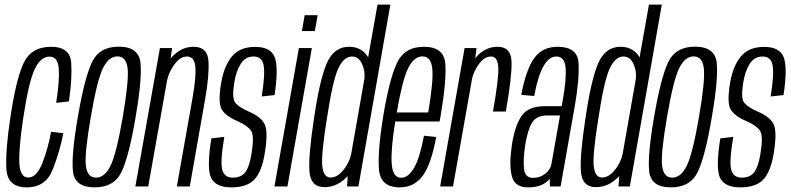

<svg xmlns="http://www.w3.org/2000/svg" viewBox="-20 -805 3416 829"><path d="M95.5 4Q11.5 4 7.5 -76.8Q3.5 -157.5 24 -292Q47.5 -455 80.2 -529Q113 -603 200.5 -603Q283 -603 287.5 -533.2Q292 -463.5 277.5 -367L222.5 -361Q237.5 -455.5 233.8 -508Q230 -560.5 194 -560.5Q155 -560.5 129.2 -505Q103.5 -449.5 80 -293Q60.5 -164.5 63.5 -101.5Q66.5 -38.5 102 -38.5Q138 -38.5 162.5 -100Q187 -161.5 200.5 -236L253.5 -230Q239 -154 208.5 -75Q178 4 95.5 4Z M389 4Q302.5 4 295 -65Q287.5 -134 316 -299.5Q344.5 -466 376.2 -534.8Q408 -603.5 492.5 -603.5Q579 -603.5 586.5 -534.2Q594 -465 565.5 -299.5Q537.5 -133 505.5 -64.5Q473.5 4 389 4ZM394.5 -38Q432 -38 457.2 -89.2Q482.5 -140.5 510 -299.5Q537 -458 531 -509.8Q525 -561.5 487 -561.5Q449.5 -561.5 424.2 -510Q399 -458.5 372 -299.5Q344.5 -141 350.8 -89.5Q357 -38 394.5 -38Z M564.5 0 670.5 -597.5H723L716.5 -552Q720.5 -556.5 724 -560.5Q763.5 -603 815.5 -603Q876 -603 880 -542Q884 -481 866 -379L799.5 0H743.5L811 -380.5Q828 -477 823.2 -519Q818.5 -561 787 -561Q758 -561 732.5 -526Q710 -495.5 701.5 -458.5L620 0Z M978.5 4Q912.5 4 892 -36Q871.5 -76 892.5 -207.5L948.5 -214Q930 -103.5 940 -70.8Q950 -38 984.5 -38Q1022 -38 1039.5 -62Q1057 -86 1065.5 -139Q1079 -217.5 1064.2 -240Q1049.5 -262.5 1006.5 -281.5Q953.5 -304 937 -333Q920.5 -362 935 -448Q947 -519 981 -560.8Q1015 -602.5 1082 -602.5Q1149 -602.5 1166.2 -557.8Q1183.5 -513 1165.5 -394.5L1110 -388.5Q1125.5 -485.5 1118.2 -523.2Q1111 -561 1075 -561Q1039.5 -561 1019.5 -529.5Q999.5 -498 991.5 -448Q980.5 -380.5 995.8 -361.5Q1011 -342.5 1052.5 -324Q1107 -301 1122.8 -268.5Q1138.5 -236 1123 -142Q1110 -63.5 1078.2 -29.8Q1046.5 4 978.5 4Z M1165 0 1270.5 -597.5H1326.5L1221 0ZM1295.5 -739.5H1351.5L1339.5 -671H1283.5Z M1478.5 0 1481.5 -44.5Q1476 -38 1469 -32.5Q1429.5 3 1381 3Q1320.5 3 1316 -66.5Q1311.5 -136 1335.5 -291.5Q1359.5 -457.5 1390.2 -530.2Q1421 -603 1487 -603Q1535.5 -603 1563 -567.5Q1566.5 -562.5 1569.5 -557L1610 -785H1665.5L1527.5 0ZM1496 -138.5 1553 -462Q1557.5 -496.5 1544 -527Q1529.5 -561 1500 -561Q1464.5 -561 1440.2 -508.5Q1416 -456 1391.5 -293.5Q1366.5 -138.5 1371.5 -88.5Q1376.5 -38.5 1407.5 -38.5Q1437 -38.5 1464 -72.5Q1488 -103 1496 -138.5Z M1705.5 4Q1620 4 1615.8 -79Q1611.5 -162 1634 -299.5Q1660 -458.5 1692.8 -530.8Q1725.5 -603 1810 -603Q1896 -603 1902.5 -532.2Q1909 -461.5 1882 -301.5Q1880 -289.5 1878 -280.5H1686.5Q1667.5 -161.5 1671 -102Q1674.5 -37.5 1712 -37.5Q1743.5 -37.5 1768.2 -81Q1793 -124.5 1810.5 -219L1863.5 -213.5Q1841.5 -95 1804.8 -45.5Q1768 4 1705.5 4ZM1693 -319.5H1829Q1852 -456 1846.5 -508Q1841 -561.5 1804 -561.5Q1766.5 -561.5 1741 -508Q1717 -457.5 1693 -319.5Z M2108.5 -323.5Q2133.5 -463.5 2131.5 -512.2Q2129.5 -561 2100.5 -561Q2070.5 -561 2046.5 -526.5Q2025.5 -496.5 2018.5 -466.5L1936 0H1880.5L1986 -597.5H2037.5L2032 -553.5Q2037.5 -560 2043.5 -566.5Q2080 -603 2128.5 -603Q2187.5 -603 2188.8 -536.5Q2190 -470 2164 -323.5Z M2354.5 0 2353.5 -33Q2348.5 -27 2342 -21.5Q2313.5 4 2259.5 4Q2202 4 2189.8 -44.8Q2177.5 -93.5 2190 -178.5Q2203 -262 2231.8 -304.2Q2260.5 -346.5 2332 -346.5H2405L2409.5 -370.5Q2426.5 -466 2422 -513.5Q2417.5 -561 2382 -561Q2318 -561 2286.5 -390.5L2230.5 -395.5Q2251.5 -505.5 2286.8 -554.2Q2322 -603 2387.5 -603Q2473 -603 2477.8 -534.8Q2482.5 -466.5 2462 -348.5L2400.5 0ZM2361 -97 2398 -306.5H2343.5Q2296 -306.5 2277 -275Q2258 -243.5 2248 -180Q2238.5 -120 2242.2 -78.5Q2246 -37 2281 -37Q2312 -37 2334.5 -55.2Q2357 -73.5 2361 -97.5Z M2650.5 0 2653.5 -44.5Q2648 -38 2641 -32.5Q2601.5 3 2553 3Q2492.5 3 2488 -66.5Q2483.5 -136 2507.5 -291.5Q2531.5 -457.5 2562.2 -530.2Q2593 -603 2659 -603Q2707.5 -603 2735 -567.5Q2738.5 -562.5 2741.5 -557L2782 -785H2837.5L2699.5 0ZM2668 -138.5 2725 -462Q2729.5 -496.5 2716 -527Q2701.5 -561 2672 -561Q2636.5 -561 2612.2 -508.5Q2588 -456 2563.5 -293.5Q2538.5 -138.5 2543.5 -88.5Q2548.5 -38.5 2579.5 -38.5Q2609 -38.5 2636 -72.5Q2660 -103 2668 -138.5Z M2877 4Q2790.5 4 2783 -65Q2775.5 -134 2804 -299.5Q2832.5 -466 2864.2 -534.8Q2896 -603.5 2980.5 -603.5Q3067 -603.5 3074.5 -534.2Q3082 -465 3053.5 -299.5Q3025.5 -133 2993.5 -64.5Q2961.5 4 2877 4ZM2882.5 -38Q2920 -38 2945.2 -89.2Q2970.5 -140.5 2998 -299.5Q3025 -458 3019 -509.8Q3013 -561.5 2975 -561.5Q2937.5 -561.5 2912.2 -510Q2887 -458.5 2860 -299.5Q2832.5 -141 2838.8 -89.5Q2845 -38 2882.5 -38Z M3176 4Q3110 4 3089.5 -36Q3069 -76 3090 -207.5L3146 -214Q3127.5 -103.5 3137.5 -70.8Q3147.5 -38 3182 -38Q3219.5 -38 3237 -62Q3254.5 -86 3263 -139Q3276.5 -217.5 3261.8 -240Q3247 -262.5 3204 -281.5Q3151 -304 3134.5 -333Q3118 -362 3132.5 -448Q3144.5 -519 3178.5 -560.8Q3212.5 -602.5 3279.5 -602.5Q3346.5 -602.5 3363.8 -557.8Q3381 -513 3363 -394.5L3307.5 -388.5Q3323 -485.5 3315.8 -523.2Q3308.5 -561 3272.5 -561Q3237 -561 3217 -529.5Q3197 -498 3189 -448Q3178 -380.5 3193.2 -361.5Q3208.5 -342.5 3250 -324Q3304.5 -301 3320.2 -268.5Q3336 -236 3320.5 -142Q3307.5 -63.5 3275.8 -29.8Q3244 4 3176 4Z"/></svg>

Font: Anybody Condensed Light
Style: Italic
Weight: 300
Width: 3
Italic angle: -10°
Designer: Tyler Finck
Foundry: Etcetera Type Company
Version: Version 1.010; ttfautohint (v1.8.3) -l 8 -r 50 -G 200 -x 14 